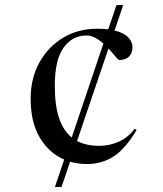

<svg xmlns="http://www.w3.org/2000/svg" viewBox="-20 -735 640 755"><path d="M196 0 232.5 -107.5Q173.5 -132.5 137 -193Q100.5 -253.5 100.5 -347Q100.5 -427 134.8 -489Q169 -551 228 -586.5Q287 -622 362.5 -622Q385.5 -622 405.5 -619.5L438 -715H464.5L430.5 -615Q467 -606 484 -588.2Q501 -570.5 501 -549.5Q501 -526 487.2 -512.5Q473.5 -499 450 -499Q445 -499 433.8 -513Q422.5 -527 406.5 -544L283 -180.5Q319 -161.5 371 -161.5Q411 -161.5 448 -178.2Q485 -195 509.5 -229L517 -223.5Q472.5 -149 426.2 -119.5Q380 -90 322 -90Q287 -90 255.5 -99L222 0ZM195.5 -397.5Q195.5 -321 212.2 -271Q229 -221 262 -194.5L386.5 -563.5Q372 -577 355 -586.2Q338 -595.5 319.5 -595.5Q265 -595.5 230.2 -547.8Q195.5 -500 195.5 -397.5Z"/></svg>

Font: Newsreader 72pt
Style: Regular
Weight: 400
Designer: Hugues Gentile
Foundry: Production Type
Version: Version 1.003; ttfautohint (v1.8.3)